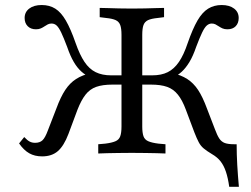

<svg xmlns="http://www.w3.org/2000/svg" viewBox="-20 -602 983 753"><path d="M879 130.6Q874.2 96 866.1 71.8Q858.1 47.6 845.2 31Q832.3 14.5 811.3 2.4Q791.1 -9.7 779 -19.8Q766.9 -29.8 759.3 -44.4Q751.6 -58.9 741.9 -83.9L708.9 -171.8Q695.2 -208.9 677.8 -230.6Q660.5 -252.4 635.5 -261.3Q610.5 -270.2 571.8 -270.2H521V-306.5H576.6Q612.9 -306.5 637.9 -319Q662.9 -331.5 681.9 -359.3Q700.8 -387.1 716.1 -433.1Q735.5 -488.7 754.4 -521.4Q773.4 -554 796.4 -568.1Q819.4 -582.3 849.2 -582.3Q879.8 -582.3 898 -568.5Q916.1 -554.8 916.1 -531.5Q916.1 -511.3 904.4 -499.2Q892.7 -487.1 871.8 -487.1Q860.5 -487.1 852.4 -490.7Q844.4 -494.4 837.9 -498.8Q831.5 -503.2 825 -506.5Q818.5 -509.7 810.5 -509.7Q800 -509.7 791.1 -502Q782.3 -494.4 772.6 -474.2Q762.9 -454 749.2 -417.7Q737.1 -382.3 723 -358.9Q708.9 -335.5 692.7 -320.6Q676.6 -305.6 654.8 -296.8L653.2 -316.1Q689.5 -308.1 714.1 -292.3Q738.7 -276.6 756.9 -249.2Q775 -221.8 791.9 -175.8L822.6 -96Q831.5 -71.8 839.9 -58.9Q848.4 -46 861.7 -41.1Q875 -36.3 898.4 -36.3H908.1Q908.1 4 910.5 45.2Q912.9 86.3 916.9 130.6ZM145.2 11.3Q116.1 11.3 94.8 -0.8Q73.4 -12.9 54.8 -39.5L75 -64.5Q87.1 -51.6 96.4 -46.8Q105.6 -41.9 117.7 -41.9Q136.3 -41.9 146.8 -52Q157.3 -62.1 167.7 -90.3L200.8 -175.8Q217.7 -221.8 235.9 -249.2Q254 -276.6 278.6 -292.3Q303.2 -308.1 339.5 -316.1L337.9 -296.8Q316.9 -305.6 300 -320.6Q283.1 -335.5 269.4 -358.9Q255.6 -382.3 243.5 -417.7Q229.8 -454 220.2 -474.2Q210.5 -494.4 202 -502Q193.5 -509.7 182.3 -509.7Q174.2 -509.7 167.7 -506.5Q161.3 -503.2 154.8 -498.8Q148.4 -494.4 140.3 -490.7Q132.3 -487.1 121 -487.1Q100.8 -487.1 88.7 -499.2Q76.6 -511.3 76.6 -531.5Q76.6 -554.8 94.8 -568.5Q112.9 -582.3 143.5 -582.3Q174.2 -582.3 196.8 -568.1Q219.4 -554 238.3 -521.4Q257.3 -488.7 276.6 -433.1Q292.7 -387.1 311.3 -359.3Q329.8 -331.5 355.2 -319Q380.6 -306.5 416.1 -306.5H471.8V-270.2H421Q382.3 -270.2 357.3 -261.3Q332.3 -252.4 315.3 -230.6Q298.4 -208.9 283.9 -171.8L248.4 -76.6Q230.6 -29.8 206.9 -9.3Q183.1 11.3 145.2 11.3ZM489.5 -2.4Q466.9 -2.4 443.5 -2Q420.2 -1.6 399.6 -1.2Q379 -0.8 365.3 0V-36.3L392.7 -38.7Q418.5 -41.9 432.7 -48Q446.8 -54 451.6 -67.7Q456.5 -81.5 456.5 -105.6V-465.3Q456.5 -490.3 451.6 -503.6Q446.8 -516.9 433.9 -523Q421 -529 396 -531.5L371 -534.7V-571Q385.5 -571 404.8 -570.2Q424.2 -569.4 446.8 -569Q469.4 -568.5 490.3 -568.5H496.8H504Q525.8 -568.5 548 -569Q570.2 -569.4 589.9 -570.2Q609.7 -571 623.4 -571V-534.7L598.4 -531.5Q573.4 -529 560.5 -523Q547.6 -516.9 542.7 -503.6Q537.9 -490.3 537.9 -465.3V-105.6Q537.9 -81.5 542.7 -67.7Q547.6 -54 561.7 -48Q575.8 -41.9 601.6 -38.7L629 -36.3V0Q615.3 -0.8 594.8 -1.2Q574.2 -1.6 550.8 -2Q527.4 -2.4 504.8 -2.4H496.8Z"/></svg>

Font: Playfair 9pt
Style: Regular
Weight: 400
Designer: Claus Eggers Sørensen
Foundry: Claus Eggers Sørensen
Version: Version 2.203